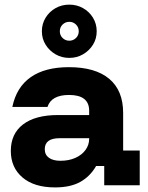

<svg xmlns="http://www.w3.org/2000/svg" viewBox="-20 -800 640 829"><path d="M217.5 9.2Q127.5 9.2 77.1 -33.8Q26.7 -76.7 26.7 -148.3Q26.7 -222.5 79.6 -262.9Q132.5 -303.3 230.8 -303.3H365V-321.7Q365 -390 278.3 -390Q201.7 -390 185 -338.3H33.3Q50.8 -423.3 112.5 -466.7Q174.2 -510 277.5 -510Q391.7 -510 451.7 -459.6Q511.7 -409.2 511.7 -312.5V-150H583.3V0H430V-83.3H395Q369.2 -38.3 326.7 -14.6Q284.2 9.2 217.5 9.2ZM240.8 -105.8Q277.5 -105.8 305.4 -118.3Q333.3 -130.8 349.2 -152.5Q365 -174.2 365 -200.8V-203.3H237.5Q173.3 -203.3 173.3 -155.8Q173.3 -131.7 191.2 -118.8Q209.2 -105.8 240.8 -105.8ZM279.2 -550Q246.7 -550 220 -565.4Q193.3 -580.8 177.1 -606.7Q160.8 -632.5 160.8 -665Q160.8 -697.5 177.1 -723.8Q193.3 -750 220 -765Q246.7 -780 279.2 -780Q311.7 -780 338.3 -765Q365 -750 381.3 -723.8Q397.5 -697.5 397.5 -665Q397.5 -632.5 381.3 -606.7Q365 -580.8 338.3 -565.4Q311.7 -550 279.2 -550ZM279.2 -624.2Q295.8 -624.2 307.9 -635.8Q320 -647.5 320 -665Q320 -682.5 307.9 -694.2Q295.8 -705.8 279.2 -705.8Q262.5 -705.8 250.4 -694.2Q238.3 -682.5 238.3 -665Q238.3 -647.5 250.4 -635.8Q262.5 -624.2 279.2 -624.2Z"/></svg>

Font: Funnel Display ExtraBold
Style: Regular
Weight: 800
Designer: NORD ID, Kristian Moeller
Foundry: Dicotype
Version: Version 1.000